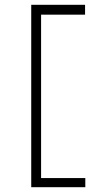

<svg xmlns="http://www.w3.org/2000/svg" viewBox="-20 -690 440 799"><path d="M110 89V-670H334V-629H151V51H335V89Z"/></svg>

Font: Inconsolata Condensed Light
Style: Regular
Weight: 300
Width: 3
Monospace: yes
Designer: Raph Levien, Cyreal, Brenton Simpson
Foundry: Raph Levien, Cyreal, Google
Version: Version 3.001; ttfautohint (v1.8.2.53-6de2)